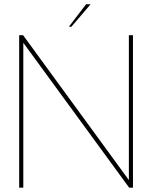

<svg xmlns="http://www.w3.org/2000/svg" viewBox="-20 -869 738 889"><path d="M87.9 -670.9V0H68.8V-706.1H86.9L576.7 -35.2V-706.1H595.7V0H578.1ZM298.8 -745.1 378.4 -849.1H399.4L310.5 -745.1Z"/></svg>

Font: Fortheenas_01
Style: Regular
Weight: 100
Designer: Situjuh Nazara
Version: Version 1.10 September 8, 2014